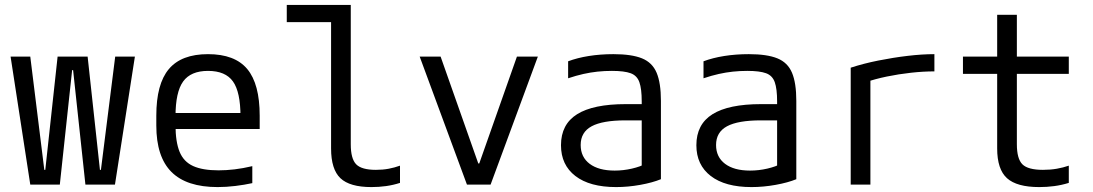

<svg xmlns="http://www.w3.org/2000/svg" viewBox="-20 -750 4440 780"><path d="M103 0 23 -520H103L160 -60H164L214 -520H336L386 -60H390L448 -520H528L447 0H327L277 -465H273L223 0Z M864 10Q738 10 676.5 -51.5Q615 -113 615 -240V-280Q615 -409 666 -469.5Q717 -530 825 -530Q934 -530 984.5 -469.5Q1035 -409 1035 -280V-226H657V-291H978L957 -268V-277Q957 -376 926.5 -419Q896 -462 825 -462Q755 -462 724 -419Q693 -376 693 -277V-243Q693 -174 709.5 -133.5Q726 -93 764.5 -75.5Q803 -58 868 -58Q899 -58 933 -62Q967 -66 1005 -75V-6Q973 1 936 5.5Q899 10 864 10Z M1489 10Q1401 10 1363 -26Q1325 -62 1325 -147V-660H1145V-730H1405V-164Q1405 -105 1427 -82.5Q1449 -60 1507 -60Q1535 -60 1559 -64.5Q1583 -69 1605 -77V-7Q1577 2 1548 6Q1519 10 1489 10Z M1877 0 1685 -520H1770L1923 -86H1927L2080 -520H2165L1973 0Z M2483 10Q2376 10 2317.5 -35Q2259 -80 2259 -160Q2259 -245 2324.5 -286Q2390 -327 2522 -327H2623V-261H2521Q2428 -261 2383.5 -237Q2339 -213 2339 -161Q2339 -112 2375.5 -84.5Q2412 -57 2477 -57Q2512 -57 2547 -65Q2582 -73 2605 -86L2587 -42V-338Q2587 -389 2577.5 -416Q2568 -443 2542 -452.5Q2516 -462 2466 -462Q2436 -462 2407.5 -459Q2379 -456 2350 -449.5Q2321 -443 2288 -432V-501Q2325 -515 2372 -522.5Q2419 -530 2472 -530Q2546 -530 2588 -513Q2630 -496 2647.5 -454.5Q2665 -413 2665 -340V-22Q2631 -8 2581 1Q2531 10 2483 10Z M3033 10Q2926 10 2867.5 -35Q2809 -80 2809 -160Q2809 -245 2874.5 -286Q2940 -327 3072 -327H3173V-261H3071Q2978 -261 2933.5 -237Q2889 -213 2889 -161Q2889 -112 2925.5 -84.5Q2962 -57 3027 -57Q3062 -57 3097 -65Q3132 -73 3155 -86L3137 -42V-338Q3137 -389 3127.5 -416Q3118 -443 3092 -452.5Q3066 -462 3016 -462Q2986 -462 2957.5 -459Q2929 -456 2900 -449.5Q2871 -443 2838 -432V-501Q2875 -515 2922 -522.5Q2969 -530 3022 -530Q3096 -530 3138 -513Q3180 -496 3197.5 -454.5Q3215 -413 3215 -340V-22Q3181 -8 3131 1Q3081 10 3033 10Z M3436 -475Q3488 -492 3548 -504Q3608 -516 3667 -523Q3726 -530 3776 -530V-460Q3731 -460 3681 -454.5Q3631 -449 3582.5 -439Q3534 -429 3494 -415L3516 -453V0H3436Z M4202 10Q4111 10 4071 -26Q4031 -62 4031 -147V-450H3892V-520H4031V-690H4111V-520H4322V-450H4111V-164Q4111 -105 4133.5 -82.5Q4156 -60 4217 -60Q4247 -60 4273 -64.5Q4299 -69 4322 -77V-7Q4293 2 4263 6Q4233 10 4202 10Z"/></svg>

Font: M PLUS Code Latin SemiExpanded
Style: Regular
Weight: 400
Width: 6
Designer: Coji Morishita
Foundry: UNDERFOREST DESIGN
Version: Version 1.002; ttfautohint (v1.8.3)